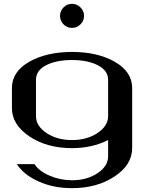

<svg xmlns="http://www.w3.org/2000/svg" viewBox="-20 -770 790 998"><path d="M354.5 -750Q379.9 -750 398.4 -731.4Q417 -712.9 417 -687.5Q417 -662.1 398.4 -643.6Q379.9 -625 354.5 -625Q328.1 -625 310.1 -643.6Q292 -662.1 292 -687.5Q292 -712.9 310.1 -731.4Q328.1 -750 354.5 -750ZM542 42V-42Q458 0 354.5 0Q223.6 0 132.8 -61Q42 -122.1 42 -208V-312.5Q42 -397.5 131.8 -448.7Q221.7 -500 354.5 -500Q488.3 -500 577.6 -448.2Q667 -396.5 667 -312.5V0Q667 86.9 575.2 147.5Q483.4 208 354.5 208Q257.8 208 180.7 173.3Q103.5 138.7 67.4 83H159.2Q182.6 119.1 237.8 143.1Q293 167 354.5 167Q431.6 167 486.8 130.4Q542 93.8 542 42ZM542 -167V-354.5Q542 -403.3 488.8 -430.7Q435.5 -458 354.5 -458Q273.4 -458 220.2 -431.2Q167 -404.3 167 -354.5V-167Q167 -115.2 221.7 -78.6Q276.4 -42 354.5 -42Q431.6 -42 486.8 -78.6Q542 -115.2 542 -167Z"/></svg>

Font: okolaks
Style: Bold
Weight: 600
Width: 8
Version: Version 000.6.0